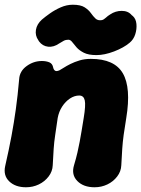

<svg xmlns="http://www.w3.org/2000/svg" viewBox="-26 -770 598 812"><path d="M55 -435Q57 -469 86.5 -490.5Q116 -512 151 -512Q169 -512 182.5 -506.5Q196 -501 199 -484Q201 -475 207 -471Q213 -467 226 -473Q232 -476 243.5 -483.5Q255 -491 272 -499.5Q289 -508 310.5 -514.5Q332 -521 358 -521Q458 -521 493.5 -460Q529 -399 508 -271Q501 -229 497 -199.5Q493 -170 491 -141Q489 -112 487 -71Q486 -45 469.5 -23.5Q453 -2 428 10Q403 22 374 22Q327 22 301 -4.5Q275 -31 287 -71Q296 -101 301.5 -125Q307 -149 311 -170.5Q315 -192 319 -216Q323 -240 328 -271Q337 -325 332.5 -345.5Q328 -366 309 -366Q289 -366 270 -353.5Q251 -341 237 -319.5Q223 -298 218 -271Q212 -229 207.5 -199.5Q203 -170 201 -141Q199 -112 197 -71Q196 -45 179.5 -23.5Q163 -2 138 10Q113 22 84 22Q39 22 13 -3Q-13 -28 -4 -68Q12 -138 22.5 -194.5Q33 -251 41 -308.5Q49 -366 55 -435ZM136 -600Q122 -620 126 -644Q130 -668 151 -687Q165 -699 185.5 -713.5Q206 -728 231 -739Q256 -750 282 -750Q315 -750 332 -739Q349 -728 358.5 -714.5Q368 -701 378 -691.5Q388 -682 405 -685Q413 -687 421.5 -695Q430 -703 440 -709Q462 -724 489 -724Q516 -724 531 -706L536 -702Q549 -690 551 -668.5Q553 -647 546 -625Q539 -603 522 -589Q497 -568 456.5 -552.5Q416 -537 382 -537Q348 -537 328.5 -547Q309 -557 298 -569.5Q287 -582 279.5 -592Q272 -602 263 -602Q252 -602 243.5 -597.5Q235 -593 224 -586Q201 -570 177.5 -572.5Q154 -575 139 -595Z"/></svg>

Font: Winky Sans ExtraBold
Style: Italic
Weight: 800
Italic angle: -8.97852°
Designer: Simon Atzbach
Foundry: typofactur
Version: Version 1.205